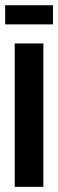

<svg xmlns="http://www.w3.org/2000/svg" viewBox="-20 -724 225 744"><path d="M0 -703.7H185.2V-629.6H0ZM37 -555.6H148.1V0H37Z"/></svg>

Font: Jersey 15
Style: Regular
Weight: 400
Designer: Sarah Cadigan-Fried
Version: Version 1.001; ttfautohint (v1.8.4.7-5d5b)